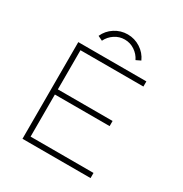

<svg xmlns="http://www.w3.org/2000/svg" viewBox="-201 -1045 1141 1197"><g transform="rotate(30 370.0 -446.0)"><path d="M528 -793Q508 -838 466 -865Q424 -892 374 -892Q324 -892 282 -865Q240 -838 220 -793L253 -777Q270 -812 302.5 -833.5Q335 -855 374 -855Q413 -855 445.5 -833.5Q478 -812 495 -777ZM167 -659V-377H561V-340H167V-37H620V0H130V-696H620V-659Z"/></g></svg>

Font: Major Mono Display
Style: Regular
Weight: 400
Designer: Emre Parlak
Foundry: Emre Parlak
Version: Version 2.000; ttfautohint (v1.8) -l 8 -r 50 -G 200 -x 14 -D